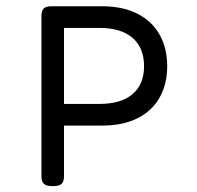

<svg xmlns="http://www.w3.org/2000/svg" viewBox="-20 -600 640 624"><path d="M523.4 -384.8Q523.4 -327.1 499 -283.4Q474.6 -239.7 427 -215.8Q379.4 -191.9 312.5 -191.9H188V-26.9Q188 -9.8 179.9 -2.4Q171.9 4.9 151.9 4.9H150.9Q130.9 4.9 122.8 -2.4Q114.7 -9.8 114.7 -26.9V-546.4Q114.7 -564.5 121.8 -572Q128.9 -579.6 145.5 -579.6H188H312.5Q379.4 -579.6 427 -555.2Q474.6 -530.8 499 -486.8Q523.4 -442.9 523.4 -384.8ZM448.2 -384.8Q448.2 -444.3 410.9 -476.8Q373.5 -509.3 302.2 -509.3H188V-262.2H302.2Q373.5 -262.2 410.9 -294.2Q448.2 -326.2 448.2 -384.8Z"/></svg>

Font: Courier Prime Code
Style: Regular
Weight: 400
Designer: Alan Dague-Greene
Foundry: Quote-Unquote Apps
Version: Version 3.0318